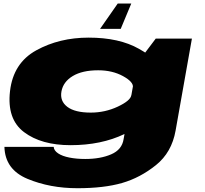

<svg xmlns="http://www.w3.org/2000/svg" viewBox="-20 -800 1138 1064"><path d="M409 243Q556.5 243 656.8 214Q757 185 844.2 115Q931.5 45 953 -76L1043.5 -586H843L739 -448L665 -29Q656 29.5 596.2 55.2Q536.5 81 452.5 81Q404 81 364.8 73.2Q325.5 65.5 302.2 50Q279 34.5 277.5 14H4.5Q8 139.5 132.5 191.2Q257 243 409 243ZM371 4.5Q541 4.5 669.5 -57.2Q798 -119 803.5 -151L707.5 -272Q703 -242 632.5 -209Q562 -176 483 -176Q395 -176 353 -208Q311 -240 320.5 -293Q330 -346.5 383 -378.5Q436 -410.5 524 -410.5Q603 -410.5 662 -378Q721 -345.5 716.5 -315.5L853.5 -435.5Q859 -467.5 750 -529.5Q641 -591.5 471 -591.5Q309 -591.5 181.2 -521.2Q53.5 -451 35.5 -295Q17.5 -140 113.2 -67.8Q209 4.5 371 4.5ZM534.5 -640H649L707.5 -780.5H632.5Z"/></svg>

Font: Anybody ExtraExpanded Black
Style: Italic
Weight: 900
Width: 8
Italic angle: -10°
Version: Version 1.113;gftools[0.9.25]